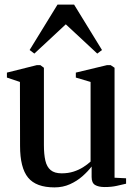

<svg xmlns="http://www.w3.org/2000/svg" viewBox="-20 -803 586 833"><path d="M434 8.5Q407.5 8.5 392.5 -0.5Q377.5 -9.5 377.5 -35V-80.5Q361.5 -59.5 337.8 -38.5Q314 -17.5 283.5 -3.8Q253 10 216.5 10Q136.5 10 101.8 -32.5Q67 -75 67 -170L66.5 -447.5L10 -466.5V-488L140 -520.5H155L170.5 -509V-173.5Q170.5 -133.5 176.8 -106.2Q183 -79 199.8 -65Q216.5 -51 247.5 -51Q276 -51 299.2 -58.5Q322.5 -66 341 -77.8Q359.5 -89.5 373 -102V-447.5L309 -466.5V-488L444.5 -520.5H460L477 -509V-32L527 -29.5V-6Q510 -2 487 3.2Q464 8.5 434 8.5ZM129 -570.5 108.5 -586 229.5 -783H301.5L422.5 -586L402 -570.5L265.5 -697.5Z"/></svg>

Font: Merriweather 120pt Medium
Style: Regular
Weight: 500
Version: Version 2.100